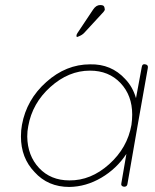

<svg xmlns="http://www.w3.org/2000/svg" viewBox="-20 -743 614 761"><path d="M255 -2Q170 -2 117 -61Q63 -117 63 -202Q63 -227 67 -248Q85 -348 163.5 -418Q242 -488 337 -488Q421 -490 476 -430Q506 -399 519 -354L542 -478Q544 -491 556 -488Q568 -486 566 -474L525 -243L485 -13Q483 -3 473 -3H471Q458 -5 461 -17L481 -133Q442 -74 381.5 -38.5Q321 -3 255 -2ZM92 -243Q88 -224 88 -202Q89 -126 135 -77Q181 -28 255 -28Q340 -27 412.5 -92Q485 -157 501 -248Q504 -269 504 -289Q504 -365 457.5 -414Q411 -463 337 -463H336Q252 -463 180 -398.5Q108 -334 92 -243ZM290 -598Q283 -594 283 -601Q283 -606 287 -612L349 -705Q361 -723 377 -723Q386 -723 389.5 -720.5Q393 -718 394 -713.5Q395 -709 395 -708Q398 -703 385 -690L314 -613Q306 -604 290 -598Z"/></svg>

Font: Quicksand
Style: Light Italic
Weight: 300
Italic angle: -12°
Designer: Andrew Paglinawan
Foundry: Andrew Paglinawan
Version: 1.002